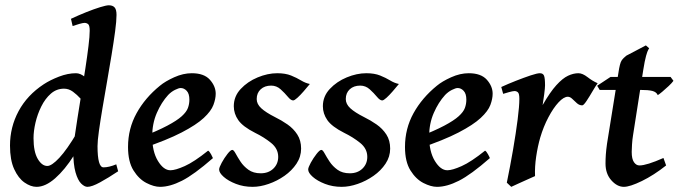

<svg xmlns="http://www.w3.org/2000/svg" viewBox="-20 -703 2619 741"><path d="M436 -42Q397.9 -16.6 366.2 0.7Q334.5 18.1 317.4 18.1Q306.2 18.1 293.2 5.4Q280.3 -7.3 271.5 -37.8Q262.7 -68.4 262.7 -122.1Q262.7 -135.7 267.3 -169.2Q272 -202.6 279.1 -247.6Q286.1 -292.5 294.2 -342.3Q302.2 -392.1 309.6 -439.7Q316.9 -487.3 321.5 -525.4Q326.2 -563.5 326.2 -584.5Q326.2 -605 320.1 -609.9Q314 -614.7 306.2 -614.7Q300.3 -614.7 285.9 -610.6Q271.5 -606.4 260.3 -602.5L253.9 -630.4Q282.7 -644 312.7 -656Q342.8 -668 366.5 -675.3Q390.1 -682.6 399.9 -682.6Q414.6 -682.6 422.1 -674.6Q429.7 -666.5 429.7 -645.5Q429.7 -622.6 424.3 -582Q418.9 -541.5 410.6 -491.2Q402.3 -440.9 393.1 -387.9Q383.8 -335 375.5 -285.6Q367.2 -236.3 361.8 -197.8Q356.4 -159.2 356.4 -139.2Q356.4 -57.1 379.4 -57.1Q400.4 -57.1 428.7 -68.8ZM382.3 -358.9 334.5 -283.7Q326.2 -283.7 315.4 -295.4Q304.7 -307.1 291 -322.3Q277.3 -337.4 261.5 -349.1Q245.6 -360.8 227.1 -360.8Q198.2 -360.8 176.3 -341.6Q154.3 -322.3 139.4 -292.2Q124.5 -262.2 116.9 -229.5Q109.4 -196.8 109.4 -169.9Q109.4 -117.7 125.5 -90.1Q141.6 -62.5 162.6 -62.5Q179.7 -62.5 209.2 -94.2Q238.8 -126 276.9 -190.4L265.6 -103.5Q230.5 -47.9 192.9 -14.9Q155.3 18.1 121.1 18.1Q98.6 18.1 74.7 1.5Q50.8 -15.1 34.7 -50.3Q18.6 -85.4 18.6 -141.1Q18.6 -212.4 51.8 -274.2Q85 -335.9 148.9 -377.9Q173.3 -394 207.5 -407.2Q241.7 -420.4 273.4 -420.4Q290.5 -420.4 309.1 -405Q327.6 -389.6 346.4 -374.3Q365.2 -358.9 382.3 -358.9Z M812.5 -341.3Q812.5 -321.8 803.7 -298.1Q794.9 -274.4 766.4 -247.8Q737.8 -221.2 680.9 -191.7Q624 -162.1 528.3 -129.9L524.9 -173.3Q588.4 -198.2 625.7 -218Q663.1 -237.8 681.4 -254.4Q699.7 -271 705.3 -286.4Q710.9 -301.8 710.9 -318.4Q710.9 -341.3 700.7 -352.3Q690.4 -363.3 677.2 -363.3Q669.9 -363.3 655.5 -356.2Q641.1 -349.1 628.9 -336.4Q603 -308.1 585.2 -267.1Q567.4 -226.1 567.4 -176.8Q567.4 -118.2 589.4 -82Q611.3 -45.9 637.7 -45.9Q656.7 -45.9 692.9 -62Q729 -78.1 783.2 -121.6Q788.6 -118.7 794.7 -107.4Q800.8 -96.2 801.8 -92.8Q728.5 -28.8 682.1 -5.4Q635.7 18.1 597.7 18.1Q574.2 18.1 545.2 3.2Q516.1 -11.7 495.1 -45.4Q474.1 -79.1 474.1 -135.7Q474.1 -206.5 507.1 -266.1Q540 -325.7 597.2 -372.1Q617.7 -389.2 652.3 -404.8Q687 -420.4 720.2 -420.4Q767.6 -420.4 790 -395.3Q812.5 -370.1 812.5 -341.3Z M1175.8 -378.9Q1165 -365.7 1152.1 -350.8Q1139.2 -335.9 1127.9 -325.7Q1116.7 -315.4 1111.3 -315.4Q1102.5 -315.4 1090.8 -329.6Q1079.1 -343.8 1063.2 -358.2Q1047.4 -372.6 1026.4 -372.6Q1001.5 -372.6 986.1 -358.4Q970.7 -344.2 970.7 -320.8Q970.7 -301.3 988.3 -285.2Q1005.9 -269 1041.5 -251Q1066.4 -238.8 1089.6 -222.7Q1112.8 -206.5 1127.4 -183.8Q1142.1 -161.1 1142.1 -129.4Q1142.1 -98.1 1124.3 -71.3Q1106.4 -44.4 1077.9 -24.4Q1049.3 -4.4 1016.8 6.8Q984.4 18.1 955.1 18.1Q919.9 18.1 890.4 6.6Q860.8 -4.9 843.3 -20.5Q825.7 -36.1 825.7 -48.8Q825.7 -56.6 835.7 -75Q845.7 -93.3 857.9 -108.9Q870.1 -124.5 876.5 -124.5Q881.8 -124.5 889.2 -110.8Q896.5 -97.2 908.2 -79.3Q919.9 -61.5 938.7 -47.9Q957.5 -34.2 986.3 -34.2Q1016.1 -34.2 1034.9 -52.2Q1053.7 -70.3 1053.7 -97.7Q1053.7 -129.4 1026.1 -151.6Q998.5 -173.8 964.4 -190.4Q917 -214.4 899.7 -239.3Q882.3 -264.2 882.3 -293Q882.3 -331.1 908.9 -359.6Q935.5 -388.2 974.4 -404.3Q1013.2 -420.4 1049.8 -420.4Q1081.5 -420.4 1103.3 -411.6Q1125 -402.8 1141.8 -392.6Q1158.7 -382.3 1175.8 -378.9Z M1519.5 -378.9Q1508.8 -365.7 1495.8 -350.8Q1482.9 -335.9 1471.7 -325.7Q1460.4 -315.4 1455.1 -315.4Q1446.3 -315.4 1434.6 -329.6Q1422.9 -343.8 1407 -358.2Q1391.1 -372.6 1370.1 -372.6Q1345.2 -372.6 1329.8 -358.4Q1314.5 -344.2 1314.5 -320.8Q1314.5 -301.3 1332 -285.2Q1349.6 -269 1385.3 -251Q1410.2 -238.8 1433.3 -222.7Q1456.5 -206.5 1471.2 -183.8Q1485.8 -161.1 1485.8 -129.4Q1485.8 -98.1 1468 -71.3Q1450.2 -44.4 1421.6 -24.4Q1393.1 -4.4 1360.6 6.8Q1328.1 18.1 1298.8 18.1Q1263.7 18.1 1234.1 6.6Q1204.6 -4.9 1187 -20.5Q1169.4 -36.1 1169.4 -48.8Q1169.4 -56.6 1179.4 -75Q1189.5 -93.3 1201.7 -108.9Q1213.9 -124.5 1220.2 -124.5Q1225.6 -124.5 1232.9 -110.8Q1240.2 -97.2 1252 -79.3Q1263.7 -61.5 1282.5 -47.9Q1301.3 -34.2 1330.1 -34.2Q1359.9 -34.2 1378.7 -52.2Q1397.5 -70.3 1397.5 -97.7Q1397.5 -129.4 1369.9 -151.6Q1342.3 -173.8 1308.1 -190.4Q1260.7 -214.4 1243.4 -239.3Q1226.1 -264.2 1226.1 -293Q1226.1 -331.1 1252.7 -359.6Q1279.3 -388.2 1318.1 -404.3Q1356.9 -420.4 1393.6 -420.4Q1425.3 -420.4 1447 -411.6Q1468.8 -402.8 1485.6 -392.6Q1502.4 -382.3 1519.5 -378.9Z M1881.3 -341.3Q1881.3 -321.8 1872.6 -298.1Q1863.8 -274.4 1835.2 -247.8Q1806.6 -221.2 1749.8 -191.7Q1692.9 -162.1 1597.2 -129.9L1593.8 -173.3Q1657.2 -198.2 1694.6 -218Q1731.9 -237.8 1750.2 -254.4Q1768.6 -271 1774.2 -286.4Q1779.8 -301.8 1779.8 -318.4Q1779.8 -341.3 1769.5 -352.3Q1759.3 -363.3 1746.1 -363.3Q1738.8 -363.3 1724.4 -356.2Q1710 -349.1 1697.8 -336.4Q1671.9 -308.1 1654.1 -267.1Q1636.2 -226.1 1636.2 -176.8Q1636.2 -118.2 1658.2 -82Q1680.2 -45.9 1706.5 -45.9Q1725.6 -45.9 1761.7 -62Q1797.9 -78.1 1852.1 -121.6Q1857.4 -118.7 1863.5 -107.4Q1869.6 -96.2 1870.6 -92.8Q1797.4 -28.8 1751 -5.4Q1704.6 18.1 1666.5 18.1Q1643.1 18.1 1614 3.2Q1585 -11.7 1564 -45.4Q1543 -79.1 1543 -135.7Q1543 -206.5 1575.9 -266.1Q1608.9 -325.7 1666 -372.1Q1686.5 -389.2 1721.2 -404.8Q1755.9 -420.4 1789.1 -420.4Q1836.4 -420.4 1858.9 -395.3Q1881.3 -370.1 1881.3 -341.3Z M2286.6 -381.8Q2279.3 -372.1 2267.3 -351.6Q2255.4 -331.1 2243.9 -313.7Q2232.4 -296.4 2227.1 -296.4Q2215.8 -296.4 2206.5 -304.7Q2197.3 -313 2188.7 -321.3Q2180.2 -329.6 2171.4 -329.6Q2155.8 -329.6 2135.7 -308.1Q2115.7 -286.6 2096.7 -250.7Q2077.6 -214.8 2064.9 -171.9Q2055.2 -138.2 2049.3 -98.6Q2043.5 -59.1 2044.9 -23.4Q2036.1 -19.5 2017.1 -11Q1998 -2.4 1979.2 6.1Q1960.4 14.6 1953.1 18.1L1936 2Q1949.2 -62 1960.2 -126Q1971.2 -189.9 1977.8 -241.9Q1984.4 -293.9 1984.4 -321.3Q1984.4 -341.8 1978.8 -346.7Q1973.1 -351.6 1965.8 -351.6Q1959.5 -351.6 1944.3 -347.4Q1929.2 -343.3 1921.9 -340.8L1914.6 -367.2Q1939.9 -378.9 1970.9 -391.1Q2002 -403.3 2027.6 -411.9Q2053.2 -420.4 2063.5 -420.4Q2075.7 -420.4 2079.6 -410.9Q2083.5 -401.4 2083.5 -373.5Q2083.5 -364.3 2080.3 -339.1Q2077.1 -314 2074.2 -297.4Q2103 -347.7 2127.2 -374.3Q2151.4 -400.9 2172.1 -410.6Q2192.9 -420.4 2212.4 -420.4Q2228 -420.4 2247.6 -405.3Q2267.1 -390.1 2286.6 -381.8Z M2579.1 -391.1Q2573.2 -382.8 2560.8 -371.1Q2548.3 -359.4 2536.1 -349.1Q2523.9 -338.9 2518.6 -335.9Q2513.2 -348.1 2497.6 -352.1Q2481.9 -356 2451.7 -356H2294.4L2284.7 -372.1L2336.4 -406.2H2567.9ZM2550.8 -64.5Q2503.4 -26.9 2457.3 -4.4Q2411.1 18.1 2387.7 18.1Q2361.8 18.1 2339.4 -7.1Q2316.9 -32.2 2316.9 -71.8Q2316.9 -88.9 2318.1 -106.4Q2319.3 -124 2322.8 -148.9L2366.7 -421.9Q2372.1 -459 2378.9 -469.2Q2385.7 -479.5 2397.5 -488.3L2472.7 -527.8L2485.4 -516.6Q2485.4 -516.6 2481.9 -511Q2478.5 -505.4 2473.4 -487.3Q2468.3 -469.2 2462.4 -432.1L2423.3 -182.1Q2420.4 -165 2419.2 -145.5Q2418 -126 2418 -116.7Q2418 -89.4 2426.8 -76.9Q2435.5 -64.5 2447.8 -64.5Q2475.6 -64.5 2540.5 -93.3Z"/></svg>

Font: Dai Banna SIL Medium
Style: Italic
Weight: 500
Italic angle: -11°
Designer: Victor Gaultney
Foundry: SIL International
Version: Version 4.000